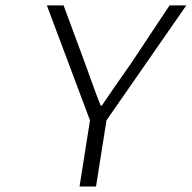

<svg xmlns="http://www.w3.org/2000/svg" viewBox="-20 -680 699 700"><path d="M270 0 308.1 -241.2 150.9 -660.2H211.9L290 -449.2Q296.4 -432.6 315.4 -378.9Q334.5 -325.2 347.2 -294.9H351.1Q367.2 -318.4 385.5 -345.2Q403.8 -372.1 426 -403.6Q448.2 -435.1 460 -452.1L598.1 -660.2H659.2L368.2 -241.2L330.1 0Z"/></svg>

Font: Office Code Pro Light Italic
Style: Regular
Weight: 300
Italic angle: -9°
Designer: Nathan Rutzky & Paul D. Hunt
Foundry: Adobe Systems Incorporated
Version: Version 1.004;PS 001.004;hotconv 1.0.70;makeotf.lib2.5.58329